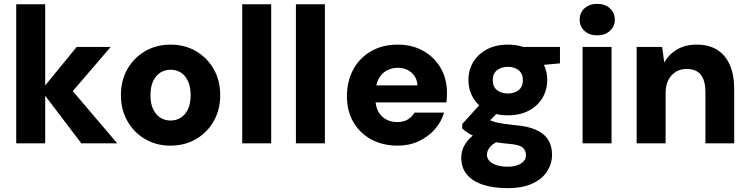

<svg xmlns="http://www.w3.org/2000/svg" viewBox="-20 -742 3879 994"><path d="M401 0 193 -274 377 -499H553L305 -210V-331L587 0ZM64 0V-720H214V0Z M862 12Q790 12 732 -21.5Q674 -55 640 -114.5Q606 -174 606 -249Q606 -326 640 -385Q674 -444 732 -477.5Q790 -511 863 -511Q936 -511 994 -477.5Q1052 -444 1086 -385Q1120 -326 1120 -249Q1120 -173 1086 -114Q1052 -55 994 -21.5Q936 12 862 12ZM863 -118Q892 -118 915.5 -132.5Q939 -147 953 -176.5Q967 -206 967 -250Q967 -293 953 -322.5Q939 -352 916 -366.5Q893 -381 863 -381Q834 -381 810.5 -366.5Q787 -352 773 -322.5Q759 -293 759 -249Q759 -206 773 -176.5Q787 -147 810.5 -132.5Q834 -118 863 -118Z M1234 0V-720H1384V0Z M1512 0V-720H1662V0Z M2039 12Q1961 12 1901.5 -20.5Q1842 -53 1809 -110.5Q1776 -168 1776 -243Q1776 -321 1808.5 -381.5Q1841 -442 1900.5 -476.5Q1960 -511 2039 -511Q2114 -511 2171.5 -478.5Q2229 -446 2261.5 -390Q2294 -334 2294 -261Q2294 -251 2293.5 -238.5Q2293 -226 2291 -212H1882V-300H2141Q2139 -341 2110.5 -366Q2082 -391 2040 -391Q2007 -391 1980.5 -376Q1954 -361 1939 -331.5Q1924 -302 1924 -257V-227Q1924 -193 1937.5 -166.5Q1951 -140 1977 -125Q2003 -110 2037 -110Q2070 -110 2092 -124Q2114 -138 2126 -159H2279Q2265 -111 2231 -72.5Q2197 -34 2148 -11Q2099 12 2039 12Z M2608 232Q2535 232 2481 214.5Q2427 197 2397.5 162Q2368 127 2368 74Q2368 36 2388.5 3.5Q2409 -29 2447 -54.5Q2485 -80 2539 -97L2587 -21Q2544 -8 2522.5 13Q2501 34 2501 59Q2501 79 2515.5 93Q2530 107 2554 114Q2578 121 2608 121Q2636 121 2657 114Q2678 107 2690.5 93.5Q2703 80 2703 62Q2703 37 2686 22Q2669 7 2618 3Q2569 -1 2530 -8.5Q2491 -16 2460 -27Q2429 -38 2407.5 -51Q2386 -64 2373 -77V-100L2483 -221L2586 -189L2453 -54L2500 -129Q2510 -123 2521 -118Q2532 -113 2547.5 -109Q2563 -105 2587 -101.5Q2611 -98 2647 -94Q2712 -89 2754.5 -70Q2797 -51 2817.5 -19Q2838 13 2838 59Q2838 104 2813.5 143.5Q2789 183 2738 207.5Q2687 232 2608 232ZM2609 -145Q2546 -145 2500 -169.5Q2454 -194 2429.5 -235.5Q2405 -277 2405 -328Q2405 -379 2429.5 -420Q2454 -461 2500 -486Q2546 -511 2609 -511Q2673 -511 2718.5 -486Q2764 -461 2788.5 -420Q2813 -379 2813 -328Q2813 -277 2788.5 -235.5Q2764 -194 2718.5 -169.5Q2673 -145 2609 -145ZM2609 -258Q2643 -258 2665 -275.5Q2687 -293 2687 -327Q2687 -361 2665 -378.5Q2643 -396 2609 -396Q2575 -396 2553 -378.5Q2531 -361 2531 -327Q2531 -293 2553 -275.5Q2575 -258 2609 -258ZM2692 -397 2671 -499H2879V-414Z M2996 0V-499H3146V0ZM3072 -559Q3031 -559 3006 -582Q2981 -605 2981 -640Q2981 -676 3006 -699Q3031 -722 3072 -722Q3112 -722 3137.5 -699Q3163 -676 3163 -640Q3163 -605 3137.5 -582Q3112 -559 3072 -559Z M3276 0V-499H3408L3419 -418Q3442 -460 3484.5 -485.5Q3527 -511 3587 -511Q3650 -511 3693 -484Q3736 -457 3758.5 -405.5Q3781 -354 3781 -280V0H3632V-267Q3632 -323 3609 -354Q3586 -385 3534 -385Q3503 -385 3478.5 -370Q3454 -355 3440 -327.5Q3426 -300 3426 -261V0Z"/></svg>

Font: DM Sans 20pt Black
Style: Regular
Weight: 900
Version: Version 4.004;gftools[0.9.30]